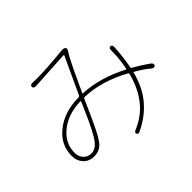

<svg xmlns="http://www.w3.org/2000/svg" viewBox="-154 -993 1308 1308"><g transform="rotate(-45 500.0 -339.0)"><path d="M541 41Q519 52 513 37Q507 23 529 14Q710 -60 768 -284Q770 -290 765 -293Q599 -384 441 -389Q434 -389 431 -383L405 -325Q328 -151 303 -117Q296 -107 289 -97Q257 -56 200 -56Q154 -56 124 -87.5Q94 -119 94 -168Q94 -275 184 -345.5Q274 -416 410 -416Q417 -416 420 -422L543 -687Q545 -692 540 -692L259 -676Q235 -675 235 -692Q235 -710 259 -709L288 -708Q300 -708 312 -708Q390 -708 555 -724Q573 -726 584 -717Q594 -708 581 -689Q552 -646 477 -482L448 -420Q446 -415 451 -415Q606 -408 772 -322Q776 -320 777 -325Q787 -373 791 -424Q792 -436 792 -448L793 -486Q793 -510 809 -509Q825 -509 824 -485Q819 -390 803 -312Q802 -306 808 -303Q865 -271 920 -232Q939 -217 929 -203Q918 -190 899 -205Q859 -239 799 -273Q795 -275 794 -270Q767 -161 705 -85Q640 -6 541 41ZM200 -84Q239 -84 269 -120Q309 -167 385 -345L402 -384Q404 -389 399 -389Q276 -386 196 -319Q123 -257 123 -170Q123 -130 146 -107Q169 -84 200 -84Z"/></g></svg>

Font: Resource Han Rounded KR ExtraLight
Style: Regular
Weight: 250
Designer: Cyano Hao (round all glyphs); Ryoko NISHIZUKA 西塚涼子 (kana, bopomofo & ideographs); Paul D. Hunt (Latin, Greek & Cyrillic)
Foundry: Cyano Hao
Version: 0.990